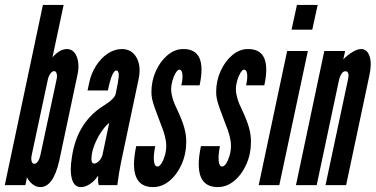

<svg xmlns="http://www.w3.org/2000/svg" viewBox="-26 -755 1532 783"><path d="M138.5 8Q191 8 215.5 -99L289.5 -448Q299.5 -492.5 287 -523.8Q274.5 -555 246.5 -555Q232 -555 216.5 -545.8Q201 -536.5 188 -521L233.5 -735H149L-6.5 0H77.5L84 -32Q92.5 -15 107 -3.5Q121.5 8 138.5 8ZM114 -87Q106 -87 103 -97.2Q100 -107.5 103.5 -123.5L169 -430Q172 -444.5 179.5 -454.8Q187 -465 194.5 -465Q202 -465 205 -455Q208 -445 204.5 -430L139 -123.5Q135.5 -107 128.8 -97Q122 -87 114 -87Z M303.5 8Q321.5 8 340.5 -4.2Q359.5 -16.5 372 -36H374.5Q372.5 -11 377 0H452.5Q456.5 -31 459.5 -49.2Q462.5 -67.5 468 -95L539 -431Q550.5 -484.5 531 -519.8Q511.5 -555 471 -555Q441.5 -555 413.8 -536.8Q386 -518.5 365.8 -487Q345.5 -455.5 337.5 -416.5L331 -386H414Q430.5 -467.5 448.5 -467.5Q464 -467.5 455 -419.5L446 -373Q444 -362.5 431 -349.8Q418 -337 390.5 -320Q287 -252 267 -113Q258 -57 267.5 -24.5Q277 8 303.5 8ZM358 -88Q342.5 -88 348.5 -125.5Q352 -148 363 -173.2Q374 -198.5 389.2 -220.5Q404.5 -242.5 419.5 -254L392 -124Q389 -110.5 378.5 -99.2Q368 -88 358 -88Z M598 8Q634.5 8 665.2 -17.5Q696 -43 714.8 -85.2Q733.5 -127.5 733.5 -177.5Q733.5 -206 725.2 -235.2Q717 -264.5 697.5 -306Q684 -333 678 -353.8Q672 -374.5 672 -390.5Q672 -407.5 677.2 -426Q682.5 -444.5 690.5 -457.8Q698.5 -471 705.5 -471Q715.5 -471 717.8 -453.2Q720 -435.5 713.5 -407H788Q820 -556 721 -555Q687 -555 657.2 -530Q627.5 -505 609.5 -465Q591.5 -425 591.5 -379Q591.5 -365.5 594.5 -351Q597.5 -336.5 605.5 -314Q613.5 -291.5 628 -253.5Q641 -222 646.5 -200Q652 -178 652 -160.5Q652 -141 646.5 -121.5Q641 -102 632.8 -89Q624.5 -76 616 -76Q604 -76 601.8 -99Q599.5 -122 607 -159H529.5Q494 8 598 8Z M862 8Q898.5 8 929.2 -17.5Q960 -43 978.8 -85.2Q997.5 -127.5 997.5 -177.5Q997.5 -206 989.2 -235.2Q981 -264.5 961.5 -306Q948 -333 942 -353.8Q936 -374.5 936 -390.5Q936 -407.5 941.2 -426Q946.5 -444.5 954.5 -457.8Q962.5 -471 969.5 -471Q979.5 -471 981.8 -453.2Q984 -435.5 977.5 -407H1052Q1084 -556 985 -555Q951 -555 921.2 -530Q891.5 -505 873.5 -465Q855.5 -425 855.5 -379Q855.5 -365.5 858.5 -351Q861.5 -336.5 869.5 -314Q877.5 -291.5 892 -253.5Q905 -222 910.5 -200Q916 -178 916 -160.5Q916 -141 910.5 -121.5Q905 -102 896.8 -89Q888.5 -76 880 -76Q868 -76 865.8 -99Q863.5 -122 871 -159H793.5Q758 8 862 8Z M1163 -634H1247.5L1269.5 -735H1185ZM1029 0H1113L1229.5 -547H1145Z M1181 0H1265.5L1357 -431Q1366.5 -464.5 1382.5 -464.5Q1400 -464.5 1393.5 -432.5L1301.5 0H1385.5L1480.5 -448Q1491 -496 1481.2 -525.5Q1471.5 -555 1446.5 -555Q1432 -555 1411.8 -543Q1391.5 -531 1374 -513L1381.5 -547H1296.5Z"/></svg>

Font: League Gothic SemiCondensed Italic
Style: Regular
Weight: 400
Width: 4
Designer: The League of Moveable Type
Version: Version 1.600; ttfautohint (v1.8.3)